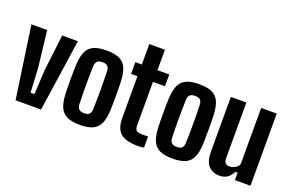

<svg xmlns="http://www.w3.org/2000/svg" viewBox="-96 -1131 2287 1500"><g transform="rotate(20 1048.0 -380.5)"><path d="M98.5 0 12 -600H143L177.5 -298.5L188.5 -95.5H220.5L231.5 -298.5L267.5 -600H398.5L310.5 0Z M635.5 9Q568.5 9 528.8 -9.2Q489 -27.5 470.5 -67.8Q452 -108 448.5 -174Q447.5 -197 446.8 -229.8Q446 -262.5 446 -298.8Q446 -335 446.5 -368.8Q447 -402.5 448.5 -427Q452 -492 470.2 -532.2Q488.5 -572.5 528.2 -590.8Q568 -609 635.5 -609Q703 -609 742.2 -590.5Q781.5 -572 799.8 -531.8Q818 -491.5 821.5 -427Q822.5 -404 823 -371Q823.5 -338 823.5 -301.8Q823.5 -265.5 823 -232Q822.5 -198.5 821.5 -174Q818 -109 799.8 -68.5Q781.5 -28 742.2 -9.5Q703 9 635.5 9ZM635.5 -88Q666 -88 678.8 -101.5Q691.5 -115 692.5 -142Q693.5 -181.5 694.2 -221Q695 -260.5 695 -300.5Q695 -340.5 694.2 -380Q693.5 -419.5 692.5 -458.5Q691.5 -485.5 678.8 -498.8Q666 -512 635.5 -512Q605.5 -512 592 -498.8Q578.5 -485.5 577.5 -458.5Q576.5 -419.5 575.8 -379.8Q575 -340 575 -300.2Q575 -260.5 575.8 -220.8Q576.5 -181 577.5 -142Q578.5 -115 592 -101.5Q605.5 -88 635.5 -88Z M1120.5 9Q1017.5 9 973.2 -29Q929 -67 929 -154.5V-502H876V-600H930V-770H1060V-600H1158V-502H1058V-140.5Q1058 -111 1070 -99Q1082 -87 1121 -87Q1133 -87 1143.8 -87.5Q1154.5 -88 1168 -88.5V4Q1157.5 7 1145.8 8Q1134 9 1120.5 9Z M1406 9Q1339 9 1299.2 -9.2Q1259.5 -27.5 1241 -67.8Q1222.5 -108 1219 -174Q1218 -197 1217.2 -229.8Q1216.5 -262.5 1216.5 -298.8Q1216.5 -335 1217 -368.8Q1217.5 -402.5 1219 -427Q1222.5 -492 1240.8 -532.2Q1259 -572.5 1298.8 -590.8Q1338.5 -609 1406 -609Q1473.5 -609 1512.8 -590.5Q1552 -572 1570.2 -531.8Q1588.5 -491.5 1592 -427Q1593 -404 1593.5 -371Q1594 -338 1594 -301.8Q1594 -265.5 1593.5 -232Q1593 -198.5 1592 -174Q1588.5 -109 1570.2 -68.5Q1552 -28 1512.8 -9.5Q1473.5 9 1406 9ZM1406 -88Q1436.5 -88 1449.2 -101.5Q1462 -115 1463 -142Q1464 -181.5 1464.8 -221Q1465.5 -260.5 1465.5 -300.5Q1465.5 -340.5 1464.8 -380Q1464 -419.5 1463 -458.5Q1462 -485.5 1449.2 -498.8Q1436.5 -512 1406 -512Q1376 -512 1362.5 -498.8Q1349 -485.5 1348 -458.5Q1347 -419.5 1346.2 -379.8Q1345.5 -340 1345.5 -300.2Q1345.5 -260.5 1346.2 -220.8Q1347 -181 1348 -142Q1349 -115 1362.5 -101.5Q1376 -88 1406 -88Z M1796.5 9Q1738.5 9 1704.2 -27.2Q1670 -63.5 1670 -147.5V-600H1799V-136.5Q1799 -110 1810.8 -97.8Q1822.5 -85.5 1846.5 -85.5Q1868 -85.5 1890.5 -98.2Q1913 -111 1922 -133V-600H2051.5V0H1922V-62H1904Q1883.5 -24 1858 -7.5Q1832.5 9 1796.5 9Z"/></g></svg>

Font: Big Shoulders Display Thin ExtraBold
Style: Regular
Weight: 800
Version: Version 2.002